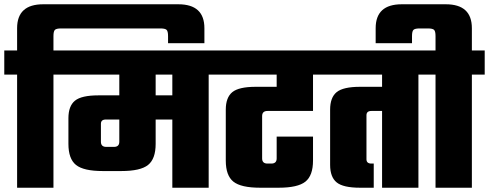

<svg xmlns="http://www.w3.org/2000/svg" viewBox="-40 -878 2287 898"><path d="M794 -858Q916 -858 916 -746V-676H746V-709Q746 -732 739 -738.5Q732 -745 710 -745H246Q224 -745 217 -738.5Q210 -732 210 -709V-642H270V-529H210V0H40V-529H-20V-642H40V-746Q40 -858 162 -858Z M996 -642V-529H936V0H766V-319H688V-205Q688 -135 652.5 -106.5Q617 -78 527 -78H441Q351 -78 315.5 -106.5Q280 -135 280 -205V-325Q280 -382 310.5 -407Q341 -432 420 -432H518V-529H230V-642ZM518 -215V-319H455Q432 -319 432 -299V-215Q432 -191 457 -191H493Q518 -191 518 -215ZM766 -432V-529H688V-432Z M1484 -642V-529H1424V-359H1211Q1186 -359 1186 -335V-137Q1186 -113 1211 -113H1229Q1254 -113 1254 -137V-239H1424V-127Q1424 -57 1388.5 -28.5Q1353 0 1263 0H1177Q1087 0 1051.5 -28.5Q1016 -57 1016 -127V-365Q1016 -422 1046.5 -447Q1077 -472 1156 -472H1254V-529H956V-642Z M1977 -642V-529H1917V0H1747V-359H1697Q1674 -359 1674 -339V-133Q1674 -113 1697 -113H1708V0H1644Q1565 0 1534.5 -25Q1504 -50 1504 -107V-365Q1504 -422 1534.5 -447Q1565 -472 1644 -472H1747V-529H1444V-642Z M2227 -642V-529H2167V0H1997V-529H1937V-642H1997V-709Q1997 -732 1990 -738.5Q1983 -745 1961 -745H1923Q1901 -745 1894 -738.5Q1887 -732 1887 -709V-676H1717V-746Q1717 -858 1839 -858H2045Q2167 -858 2167 -746V-642Z"/></svg>

Font: Teko
Style: Bold
Weight: 700
Designer: Manushi Parikh, Jonny Pinhorn
Foundry: Indian Type Foundry
Version: Version 1.106;PS 1.0;hotconv 1.0.78;makeotf.lib2.5.61930; tt